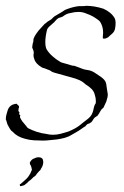

<svg xmlns="http://www.w3.org/2000/svg" viewBox="-31 -475 427 661"><path d="M117 9Q101 9 85.5 8Q70 7 56 3Q28 -4 13 -21Q9 -23 4 -30Q2 -34 -0.5 -38Q-3 -42 -5 -46Q-7 -51 -8 -55.5Q-9 -60 -11 -64Q-11 -69 -10.5 -72.5Q-10 -76 -9 -80Q-7 -88 -4.5 -95.5Q-2 -103 2 -107Q9 -116 26 -118L32 -112Q36 -109 34 -104Q33 -103 33 -100Q33 -97 32 -95Q34 -91 34 -90Q36 -90 36 -87Q36 -86 35 -84V-81Q36 -80 37 -80L38 -79Q40 -77 38 -75V-70Q39 -69 40 -67Q41 -65 42 -63Q44 -60 46 -57Q48 -54 51 -51Q54 -48 56 -45Q58 -42 60 -40Q64 -34 67 -33Q81 -26 96 -21Q111 -16 128 -14Q140 -11 151 -11Q165 -11 178 -14.5Q191 -18 204 -22Q214 -26 224.5 -31.5Q235 -37 244 -44Q249 -48 255 -53Q261 -58 268 -63Q283 -74 287 -86Q289 -90 290 -95Q291 -100 292 -104Q294 -114 298 -118Q299 -121 299 -127Q299 -138 295 -150Q292 -161 284 -169Q276 -177 263 -185Q254 -194 241.5 -199.5Q229 -205 213 -209L159 -224Q151 -226 146 -229Q142 -233 132 -236Q130 -237 127 -238Q124 -239 122 -240Q120 -240 117.5 -241Q115 -242 113 -243Q91 -256 87 -272Q83 -282 85 -291Q86 -295 84 -301Q83 -303 82 -306Q81 -309 80 -311Q80 -317 81 -320Q81 -325 83 -329Q84 -332 84 -336Q84 -340 85 -343Q89 -352 93.5 -358.5Q98 -365 102 -370L123 -393Q126 -394 132 -400Q137 -403 140 -405Q143 -407 145 -408Q154 -417 157 -419Q165 -424 174 -429Q183 -434 193 -441Q215 -450 234 -453Q238 -454 242 -454Q246 -454 250 -454H255Q262 -454 265 -455Q294 -455 325 -445Q352 -433 364 -412Q367 -406 367 -396Q367 -386 365 -376Q363 -366 355 -359L347 -352Q342 -346 336 -344Q330 -341 326 -342Q322 -342 323 -348Q323 -352 323.5 -355.5Q324 -359 324 -363Q324 -375 321 -384Q316 -399 310 -404Q300 -412 289.5 -418Q279 -424 267 -428Q254 -434 239 -434Q232 -434 225.5 -433Q219 -432 211 -430Q203 -429 196.5 -425.5Q190 -422 185 -418Q183 -417 180 -416Q177 -415 174 -414Q169 -413 163 -407Q160 -403 156 -399Q152 -395 147 -391Q142 -387 137.5 -382.5Q133 -378 131 -373Q125 -348 125 -331Q125 -315 129 -306Q144 -281 178 -261Q180 -260 185.5 -258.5Q191 -257 198 -255L218 -249Q223 -249 225 -248.5Q227 -248 229 -247Q230 -247 240 -243L253 -238Q258 -236 264 -235Q270 -234 276 -233Q288 -230 299 -222Q303 -219 309.5 -215Q316 -211 322 -206Q334 -196 335 -184Q336 -176 337 -169.5Q338 -163 339 -157Q340 -154 340 -148Q340 -141 337 -133Q336 -126 332 -119Q330 -115 328.5 -111.5Q327 -108 325 -104Q322 -101 319 -99Q317 -96 315 -93Q313 -90 312 -88Q310 -83 308 -82Q308 -80 304 -76Q303 -75 302 -75Q301 -75 300 -73Q298 -73 295 -70Q291 -66 289 -62Q287 -58 283 -54Q279 -52 277 -50Q275 -50 273 -49Q271 -48 269 -47L265 -43Q263 -39 259 -38L240 -25L216 -11Q205 -4 192 -0.5Q179 3 165 5Q153 6 140.5 7.5Q128 9 117 9ZM40 166Q37 166 37 160Q41 158 45 154Q49 150 54 146Q59 142 62.5 138Q66 134 68 131L71 126Q73 124 76 116Q77 114 77.5 112.5Q78 111 79 110Q79 108 77 100.5Q75 93 73 92Q70 83 74 81Q78 73 88 70Q97 65 107 67Q113 68 116 73Q118 79 118 84Q117 95 112 103Q109 107 109 108.5Q109 110 104 114L96 123Q95 124 94 126Q93 128 91 130L84 135L79 140Q76 143 73.5 145Q71 147 68 149Q63 155 57 159Q56 160 54 161.5Q52 163 48 164Z"/></svg>

Font: Estonia
Style: Regular
Weight: 400
Designer: Robert E. Leuschke
Foundry: Robert E. Leuschke
Version: Version 1.014; ttfautohint (v1.8.3)